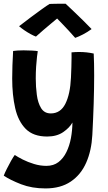

<svg xmlns="http://www.w3.org/2000/svg" viewBox="-32 -764 591 1047"><path d="M216 263.5Q142 263.5 83.2 240.8Q24.5 218 -11.5 194Q-6.5 180 4.8 157.5Q16 135 28.2 113.2Q40.5 91.5 48.5 81Q64.5 92 92.2 106Q120 120 153.5 130.2Q187 140.5 221 140.5Q260 140.5 286.8 120Q313.5 99.5 330.2 65.2Q347 31 354.8 -11Q362.5 -53 363 -96Q347.5 -67.5 312.5 -43.5Q277.5 -19.5 225 -19.5Q149.5 -19.5 108.2 -61.2Q67 -103 50.8 -174.5Q34.5 -246 34.5 -336Q34.5 -370.5 35.8 -408Q37 -445.5 39.5 -486Q47.5 -487.5 63 -488.5Q78.5 -489.5 96.5 -489.5Q120 -489.5 142.8 -488.2Q165.5 -487 174 -485Q172.5 -477.5 169.8 -454.8Q167 -432 165 -400.8Q163 -369.5 163 -336.5Q163 -291 168.8 -247Q174.5 -203 192.2 -174.2Q210 -145.5 245 -145.5Q298 -145.5 324.5 -198.2Q351 -251 355 -341Q356.5 -368 357.2 -397.8Q358 -427.5 358.2 -450.2Q358.5 -473 358 -478.5Q380 -480.5 400 -480.5Q441 -480.5 479 -472Q481.5 -420.5 481.5 -353Q481.5 -282.5 478.8 -197.2Q476 -112 471.5 -28Q467 57.5 438 123.2Q409 189 353.8 226.2Q298.5 263.5 216 263.5ZM326 -743.5Q345.5 -725.5 371.2 -700.8Q397 -676 422.8 -650.8Q448.5 -625.5 467.5 -605.5Q445 -589 421 -576.5Q397 -564 378 -557.5Q363 -575 343.5 -596Q324 -617 306.5 -635.2Q289 -653.5 279.5 -663Q268 -653.5 247.2 -636.2Q226.5 -619 203.8 -599.5Q181 -580 164 -564.5Q152.5 -568.5 135 -578Q117.5 -587.5 100.5 -599.2Q83.5 -611 72 -621Q101.5 -644 135.2 -669.2Q169 -694.5 197.2 -714.8Q225.5 -735 238.5 -742.5Q246 -743 263.2 -743.2Q280.5 -743.5 298.5 -743.8Q316.5 -744 326 -743.5Z"/></svg>

Font: Grandstander SemiBold
Style: Regular
Weight: 600
Designer: Tyler Finck
Foundry: Etcetera Type Co
Version: Version 1.200; ttfautohint (v1.8.3)